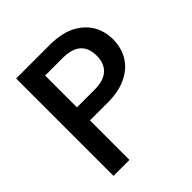

<svg xmlns="http://www.w3.org/2000/svg" viewBox="-187 -832 969 969"><g transform="rotate(-45 297.5 -347.5)"><path d="M561 -488C561 -488 561 -488 561 -488C561 -527 552 -562 534 -593C515 -624 488 -649 451 -668C414 -686 368 -695 315 -695C315 -695 75 -695 75 -695C75 -695 75 0 75 0C75 0 189 0 189 0C189 0 189 -282 189 -282C189 -282 315 -282 315 -282C315 -282 315 -282 315 -282C372 -282 419 -292 456 -312C493 -331 519 -357 536 -388C553 -419 561 -453 561 -488ZM315 -375C315 -375 189 -375 189 -375C189 -375 189 -602 189 -602C189 -602 315 -602 315 -602C315 -602 315 -602 315 -602C401 -602 444 -564 444 -488C444 -488 444 -488 444 -488C444 -452 433 -424 412 -405C391 -385 358 -375 315 -375Z"/></g></svg>

Font: Girnar Poppins
Style: Medium
Weight: 500
Designer: Ninad Kale (Devanagari), Jonny Pinhorn (Latin)
Foundry: Indian Type Foundry
Version: ""